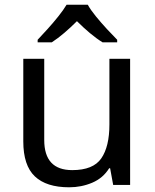

<svg xmlns="http://www.w3.org/2000/svg" viewBox="-20 -786 658 816"><path d="M533 -536V0H461L448 -71H444Q418 -29 372 -9.5Q326 10 274 10Q177 10 128 -36.5Q79 -83 79 -185V-536H168V-191Q168 -63 287 -63Q376 -63 410.5 -113Q445 -163 445 -257V-536ZM353 -766Q365 -744 387.5 -716.5Q410 -689 434.5 -662.5Q459 -636 478 -617V-606H416Q390 -622 362 -645.5Q334 -669 307 -696Q280 -669 253 -646Q226 -623 200 -606H140V-617Q159 -637 182.5 -663Q206 -689 228 -716.5Q250 -744 263 -766Z"/></svg>

Font: Noto Sans Grantha
Style: Regular
Weight: 400
Designer: Monotype Design Team
Foundry: Monotype Imaging Inc.
Version: Version 2.003; ttfautohint (v1.8.4.7-5d5b)